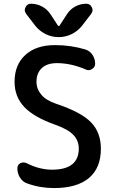

<svg xmlns="http://www.w3.org/2000/svg" viewBox="-20 -1001 603 1010"><path d="M171.9 -570.3Q171.9 -533.2 197.3 -502.9Q222.7 -472.7 275.4 -455.1Q407.2 -411.1 459 -357.4Q510.7 -303.7 510.7 -218.8Q510.7 -117.2 447.8 -64.5Q384.8 -11.7 263.7 -11.7Q190.4 -11.7 123 -36.1Q99.6 -43.9 85.4 -66.4Q71.3 -88.9 71.3 -115.2Q71.3 -133.8 86.9 -142.6Q95.7 -146.5 103.5 -146.5Q111.3 -146.5 120.1 -142.6Q187.5 -108.4 253.9 -108.4Q393.6 -108.4 394.5 -218.8Q394.5 -260.7 366.7 -290.5Q338.9 -320.3 273.4 -343.8Q159.2 -383.8 107.9 -438Q56.6 -492.2 56.6 -570.3Q56.6 -660.2 113.3 -711.9Q169.9 -763.7 268.6 -763.7Q352.5 -763.7 427.7 -741.2Q451.2 -734.4 465.8 -713.4Q480.5 -692.4 480.5 -666Q480.5 -647.5 463.9 -637.7Q455.1 -631.8 445.3 -631.8Q437.5 -631.8 430.7 -635.7Q353.5 -668.9 279.3 -668.9Q227.5 -668.9 199.7 -642.6Q171.9 -616.2 171.9 -570.3ZM284.2 -867.2Q285.2 -864.3 289.1 -864.3Q293 -864.3 293.9 -867.2L332 -925.8Q348.6 -952.1 376 -966.8Q403.3 -981.4 433.6 -981.4Q454.1 -981.4 462.9 -962.9Q466.8 -956.1 466.8 -948.2Q466.8 -938.5 460 -928.7L412.1 -866.2Q389.6 -837.9 357.4 -821.8Q325.2 -805.7 288.6 -805.7Q252 -805.7 219.7 -821.8Q187.5 -837.9 165 -866.2L117.2 -928.7Q110.4 -938.5 110.4 -948.2Q110.4 -956.1 114.3 -962.9Q123 -981.4 142.6 -981.4Q173.8 -981.4 201.2 -966.8Q228.5 -952.1 245.1 -926.8Z"/></svg>

Font: Gen Jyuu GothicX Medium
Style: Regular
Weight: 500
Designer: Ryoko NISHIZUKA (kana &amp; ideographs); Paul D. Hunt (Latin, Greek &amp; Cyrillic); Wenlong ZHANG (bopomofo); Sandoll C
Version: Version 1.058.20140828